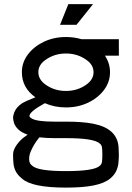

<svg xmlns="http://www.w3.org/2000/svg" viewBox="-20 -728 621 904"><path d="M290.5 77.6Q424.8 77.6 450.2 52.2Q458 45.9 460 34.9Q461.9 23.9 461.9 0Q461.9 -23.4 460 -34.7Q458 -45.9 450.2 -51.8Q424.3 -77.6 290.5 -77.6H235.4Q196.8 -77.6 166 -81.5Q166 -80.6 164.1 -79.6Q139.2 -49.8 124 -13.2Q117.2 2.9 117.2 21.5Q117.2 42.5 132.3 52.7Q158.7 77.6 290.5 77.6ZM290.5 -299.8Q346.7 -299.8 389.2 -331.5Q420.4 -355 420.4 -388.2Q420.4 -421.4 389.2 -444.3Q346.7 -476.1 290.5 -476.1Q234.4 -476.1 191.9 -444.3Q160.6 -421.4 160.6 -388.2Q160.6 -355 191.9 -331.5Q234.4 -299.8 290.5 -299.8ZM290.5 155.3Q130.9 155.3 84 113.3Q64 97.2 54.9 80.1Q45.9 63 43.7 43.7Q41.5 24.4 41.5 2Q41.5 -14.2 48.3 -28.3Q66.9 -65.9 109.9 -93.8Q80.6 -104.5 65.7 -119.1Q50.8 -133.8 46.1 -148.9Q41.5 -164.1 41.5 -174.8Q41.5 -183.6 46.9 -198.2Q56.6 -224.1 85.4 -242.7Q99.1 -251 137.2 -266.1L146.5 -270Q83 -314.9 83 -388.2Q83 -433.6 111.1 -471.2Q139.2 -508.8 186.3 -531.2Q233.4 -553.7 290.5 -553.7Q329.1 -553.7 363.3 -543.5H539.6V-465.8H474.1Q498 -430.2 498 -388.2Q498 -342.3 470 -304.7Q441.9 -267.1 394.8 -244.6Q347.7 -222.2 290.5 -222.2Q236.8 -222.2 191.4 -242.2Q118.7 -202.6 118.7 -181.6Q118.7 -177.2 127.9 -170.9Q151.9 -155.3 235.4 -155.3H290.5Q371.1 -155.3 421.4 -145Q530.8 -122.6 538.1 -37.6Q539.6 -17.6 539.6 0Q539.6 18.1 537.8 37.8Q536.1 57.6 527.3 76.9Q518.6 96.2 498.5 112.8Q471.7 134.8 421.4 145Q371.1 155.3 290.5 155.3ZM340.3 -611.3H262.7L301.8 -708.5H418Z"/></svg>

Font: Turpis
Style: Regular
Weight: 400
Designer: GGBotNet
Foundry: f0n7
Version: 1.00